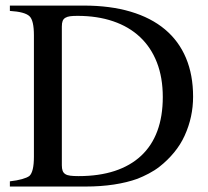

<svg xmlns="http://www.w3.org/2000/svg" viewBox="-20 -682 762 702"><path d="M267.1 -38.1Q341.8 -38.1 399.2 -56.9Q456.5 -75.7 495.8 -112.3Q535.2 -148.9 555.2 -202.9Q575.2 -256.8 575.2 -327.1Q575.2 -398.4 553.7 -453.6Q532.2 -508.8 491.9 -546.6Q451.7 -584.5 393.8 -604.2Q335.9 -624 263.2 -624Q247.1 -624 236.3 -622.6Q225.6 -621.1 218.8 -616.9Q211.9 -612.8 209 -605.2Q206.1 -597.7 206.1 -585V-77.6Q206.1 -65.4 209 -57.6Q211.9 -49.8 218.8 -45.4Q225.6 -41 237.3 -39.6Q249 -38.1 267.1 -38.1ZM16.1 -19Q42.5 -22 60.5 -27.1Q78.6 -32.2 87.4 -38.6Q104 -53.7 104 -108.9V-552.7Q104 -607.4 87.9 -622.6Q71.3 -638.7 16.1 -642.1V-661.6H285.6Q382.8 -661.6 457.5 -639.4Q532.2 -617.2 583 -574.7Q633.8 -532.2 659.9 -470.2Q686 -408.2 686 -328.6Q686 -253.9 655.3 -186.5Q640.6 -153.8 616.7 -124.8Q592.8 -95.7 563.5 -72.8Q545.4 -58.6 523.9 -47.4Q502.4 -36.1 482.4 -28.3Q444.3 -14.6 396.5 -7.3Q348.6 0 293.9 0H16.1Z"/></svg>

Font: Dima Niloofar
Style: Regular
Weight: 400
Designer: R.Balvardi
Foundry: Dima Software Group
Version: Version 3.00;November 13, 2018;FontCreator 11.5.0.2427 64-bi